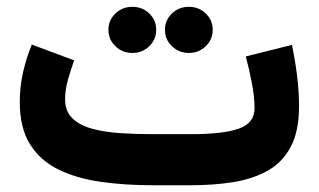

<svg xmlns="http://www.w3.org/2000/svg" viewBox="-20 -549 944 569"><path d="M544.9 0H432.1Q349.1 0 277.6 -10.3Q206.1 -20.5 152.3 -47.1Q98.6 -73.7 68.6 -122.1Q38.6 -170.4 38.6 -247.1Q38.6 -293.5 48.8 -336.9Q59.1 -380.4 74.2 -417L199.7 -370.1Q191.4 -346.7 182.1 -315.2Q172.9 -283.7 172.9 -254.9Q172.9 -219.7 194.3 -198.7Q215.8 -177.7 252.4 -167.7Q289.1 -157.7 335.4 -154.5Q381.8 -151.4 432.1 -151.4H546.4Q641.1 -151.4 687.7 -167.7Q734.4 -184.1 734.4 -228.5Q734.4 -261.7 726.3 -303.2Q718.3 -344.7 708.5 -381.8L845.2 -416Q855 -368.7 860.6 -322.8Q866.2 -276.9 866.2 -234.4Q866.2 -159.7 841.3 -113.3Q816.4 -66.9 772.2 -42.5Q728 -18.1 669.9 -9Q611.8 0 544.9 0ZM468.8 -460.4Q468.8 -489.3 489.5 -509Q510.3 -528.8 539.6 -528.8Q569.3 -528.8 589.8 -509Q610.4 -489.3 610.4 -460.4Q610.4 -432.1 589.8 -412.1Q569.3 -392.1 539.6 -392.1Q510.3 -392.1 489.5 -412.1Q468.8 -432.1 468.8 -460.4ZM301.3 -460.4Q301.3 -489.3 322 -509Q342.8 -528.8 372.1 -528.8Q401.9 -528.8 422.4 -509Q442.9 -489.3 442.9 -460.4Q442.9 -432.1 422.4 -412.1Q401.9 -392.1 372.1 -392.1Q342.8 -392.1 322 -412.1Q301.3 -432.1 301.3 -460.4Z"/></svg>

Font: Vazirmatn RD UI Black
Style: Regular
Weight: 900
Designer: Saber Rastikerdar
Foundry: Saber Rastikerdar
Version: Version 33.003